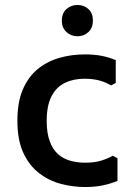

<svg xmlns="http://www.w3.org/2000/svg" viewBox="-20 -741 534 773"><path d="M323 12Q274 12 226 -0.5Q178 -13 138 -43.5Q98 -74 74 -125.5Q50 -177 50 -255Q50 -330 72 -381Q94 -432 132 -463Q170 -494 219 -508Q268 -522 321 -522Q360 -522 390 -516Q420 -510 446 -499V-407L427 -397Q406 -410 380 -417Q354 -424 320 -424Q276 -424 241.5 -407.5Q207 -391 187.5 -353.5Q168 -316 168 -254Q168 -206 180 -173Q192 -140 213 -121Q234 -102 262.5 -94Q291 -86 323 -86Q361 -86 388 -94.5Q415 -103 434 -114L453 -104V-13Q425 -1 393 5.5Q361 12 323 12ZM292 -595Q266 -595 247.5 -612Q229 -629 229 -658Q229 -688 247.5 -704.5Q266 -721 292 -721Q318 -721 336 -704.5Q354 -688 354 -658Q354 -629 336 -612Q318 -595 292 -595Z"/></svg>

Font: AR One Sans SemiBold
Style: Regular
Weight: 600
Designer: Niteesh Yadav
Foundry: Niteesh Yadav
Version: Version 1.001;gftools[0.9.33]